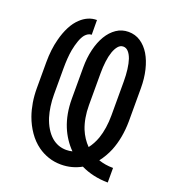

<svg xmlns="http://www.w3.org/2000/svg" viewBox="-133 -827 867 948"><g transform="rotate(20 300.0 -353.0)"><path d="M539.1 14.6V-62Q517.6 -62 498.5 -65.2Q479.5 -68.4 462.4 -74.2Q475.1 -90.3 485.8 -108.9Q496.6 -127.4 504.9 -147.5Q518.6 -181.6 525.9 -220.9Q533.2 -260.3 533.7 -303.2V-479Q533.7 -529.8 523.2 -573.7Q512.7 -617.7 493.2 -650.4Q473.6 -682.6 445.6 -701.2Q417.5 -719.7 382.3 -719.7Q347.2 -719.7 319.1 -700.7Q291 -681.6 271.5 -648.9Q252 -616.2 241.5 -572.3Q231 -528.3 231 -479V-313.5Q231 -273.9 237.5 -237.8Q244.1 -201.7 256.8 -170.4Q268.6 -141.6 285.2 -116.5Q301.8 -91.3 322.8 -70.3Q314.9 -68.4 307.1 -67.4Q299.3 -66.4 291 -66.4Q268.6 -66.4 249.3 -73.7Q230 -81.1 213.9 -94.7Q195.3 -110.8 180.9 -134.5Q166.5 -158.2 157.2 -187.5Q149.4 -212.9 145.3 -242.2Q141.1 -271.5 141.1 -303.2V-440.4Q141.1 -467.3 142.8 -491.9Q144.5 -516.6 148.4 -538.1Q153.8 -566.4 161.9 -589.1Q169.9 -611.8 181.2 -626Q188.5 -634.3 197 -639.2Q205.6 -644 215.3 -644L214.8 -721.2Q190.4 -721.2 169.4 -711.9Q148.4 -702.6 130.9 -686Q108.4 -665.5 91.8 -633.3Q75.2 -601.1 65.4 -562Q58.1 -534.7 54.4 -503.7Q50.8 -472.7 50.8 -439.5V-303.2Q50.8 -265.1 56.6 -229.5Q62.5 -193.8 73.7 -162.1Q88.4 -121.1 112.3 -86.7Q136.2 -52.2 168 -29.3Q193.8 -10.7 224.9 -0.2Q255.9 10.3 291 10.3Q320.3 10.3 346.9 3.2Q373.5 -3.9 397 -17.1Q427.7 -2 463.4 6.1Q499 14.2 539.1 14.6ZM321.3 -312.5V-480.5Q321.3 -513.2 325 -542.5Q328.6 -571.8 336.4 -594.2Q344.2 -616.2 355.5 -629.4Q366.7 -642.6 382.3 -642.6Q397.5 -642.6 408.9 -630.1Q420.4 -617.7 428.2 -595.7Q435.5 -573.7 439.2 -543.9Q442.9 -514.2 442.9 -480.5V-303.2Q442.9 -269.5 438.2 -238.3Q433.6 -207 424.3 -180.2Q418 -162.6 409.4 -146.7Q400.9 -130.9 390.6 -117.7Q375.5 -132.8 363.3 -151.4Q351.1 -169.9 342.3 -191.4Q332 -217.3 326.7 -247.8Q321.3 -278.3 321.3 -312.5Z"/></g></svg>

Font: RobotoMono Nerd Font
Style: Regular
Weight: 400
Monospace: yes
Designer: Google
Version: Version 3.000;Nerd Fonts 3.2.1